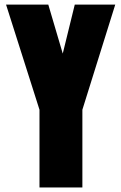

<svg xmlns="http://www.w3.org/2000/svg" viewBox="-20 -830 537 850"><path d="M154.8 0V-344.2L6.8 -809.6H193.8L257.8 -592.8L311 -809.6H490.2L344.7 -344.2V0Z"/></svg>

Font: Oswald
Style: Heavy
Weight: 800
Designer: Vernon Adams
Foundry: Vernon Adams
Version: 3.0; ttfautohint (v0.95) -l 8 -r 50 -G 200 -x 0 -w "G" -W -c